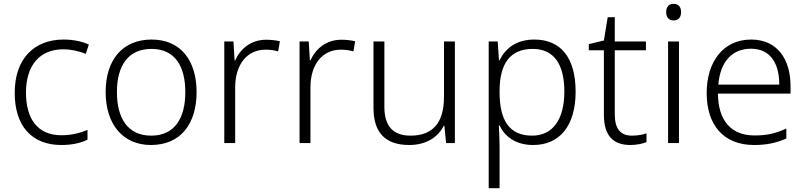

<svg xmlns="http://www.w3.org/2000/svg" viewBox="-20 -842 4214 1005"><path d="M301 -83C359 -83 404 -94 438 -111V-162C400 -146 354 -134 301 -134C174 -134 116 -224 116 -357C116 -498 186 -584 312 -584C349 -584 393 -575 429 -560L445 -609C410 -625 364 -635 313 -635C160 -635 57 -536 57 -356C57 -184 145 -83 301 -83Z M1009 -360C1009 -525 926 -635 774 -635C624 -635 533 -532 533 -360C533 -192 623 -83 770 -83C925 -83 1009 -193 1009 -360ZM592 -360C592 -501 653 -586 773 -586C898 -586 950 -492 950 -360C950 -224 895 -132 771 -132C649 -132 592 -223 592 -360Z M1373 -634C1293 -634 1238 -586 1211 -526H1208L1202 -625H1154V-93H1211V-385C1211 -504 1273 -582 1370 -582C1394 -582 1415 -579 1436 -573L1445 -626C1424 -631 1399 -634 1373 -634Z M1767 -634C1687 -634 1632 -586 1605 -526H1602L1596 -625H1548V-93H1605V-385C1605 -504 1667 -582 1764 -582C1788 -582 1809 -579 1830 -573L1839 -626C1818 -631 1793 -634 1767 -634Z M2361 -625H2304V-335C2304 -200 2246 -132 2129 -132C2039 -132 1992 -180 1992 -282V-625H1935V-277C1935 -146 1999 -83 2122 -83C2213 -83 2274 -126 2303 -184H2306L2315 -93H2361Z M2777 -635C2678 -635 2622 -584 2595 -526H2592L2585 -625H2538V143H2595V-76C2595 -109 2593 -151 2591 -185H2595C2622 -129 2677 -83 2771 -83C2908 -83 2993 -182 2993 -362C2993 -543 2913 -635 2777 -635ZM2769 -586C2879 -586 2934 -506 2934 -363C2934 -219 2875 -132 2765 -132C2649 -132 2595 -208 2595 -359V-369C2596 -509 2650 -586 2769 -586Z M3287 -132C3226 -132 3198 -170 3198 -244V-579H3361V-625H3198V-752H3161L3141 -630L3062 -611V-579H3141V-241C3141 -130 3191 -83 3280 -83C3313 -83 3344 -90 3364 -98V-144C3345 -137 3317 -132 3287 -132Z M3506 -822C3481 -822 3467 -806 3467 -779C3467 -751 3481 -735 3506 -735C3531 -735 3545 -751 3545 -779C3545 -806 3531 -822 3506 -822ZM3534 -625H3477V-93H3534Z M3912 -635C3764 -635 3679 -517 3679 -355C3679 -188 3767 -83 3927 -83C3995 -83 4043 -94 4096 -117V-169C4037 -143 3995 -133 3929 -133C3807 -133 3739 -211 3738 -352H4118V-391C4118 -533 4048 -635 3912 -635ZM3911 -587C4012 -587 4059 -511 4059 -399H3740C3750 -520 3813 -587 3911 -587Z"/></svg>

Font: Noto Sans Telugu UI Light
Style: Regular
Weight: 300
Designer: Jelle Bosma - Monotype Design Team
Foundry: Monotype Imaging Inc.
Version: Version 2.005